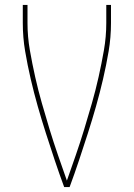

<svg xmlns="http://www.w3.org/2000/svg" viewBox="-20 -755 540 775"><path d="M239 0Q219 -54 201 -108Q183 -162 165.5 -216.5Q148 -271 132.5 -325.5Q117 -380 104 -436Q91 -492 81.5 -548Q72 -604 72 -662V-735H91V-662Q91 -607 100.5 -552.5Q110 -498 122 -444.5Q134 -391 149 -338.5Q164 -286 180 -233.5Q196 -181 214 -129Q232 -77 250 -26Q268 -77 286 -129Q304 -181 320 -233.5Q336 -286 351 -338.5Q366 -391 378 -444.5Q390 -498 399.5 -552.5Q409 -607 409 -662V-735H428V-662Q428 -604 418.5 -548Q409 -492 396 -436Q383 -380 367.5 -325.5Q352 -271 334.5 -216.5Q317 -162 299 -108Q281 -54 261 0Z"/></svg>

Font: Iosevka Term Curly Thin
Style: Regular
Weight: 100
Designer: Belleve Invis
Foundry: Belleve Invis
Version: Version 32.3.0